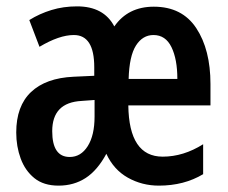

<svg xmlns="http://www.w3.org/2000/svg" viewBox="-20 -573 717 603"><path d="M463 -552Q552 -552 596.5 -484.5Q641 -417 641 -309V-242H383Q385 -81 491 -81Q556 -81 618 -120V-26Q558 10 479 10Q426 10 381.5 -15Q337 -40 314 -90Q286 -38 249 -14Q212 10 164 10Q117 10 88 -13.5Q59 -37 45 -75Q31 -113 31 -157Q31 -240 77.5 -284Q124 -328 211 -332L276 -335V-362Q276 -463 212 -463Q166 -463 104 -426L72 -510Q104 -530 141.5 -541.5Q179 -553 222 -553Q306 -553 339 -490Q382 -552 463 -552ZM462 -463Q428 -463 407 -430Q386 -397 384 -325H537Q537 -387 518.5 -425Q500 -463 462 -463ZM236 -256Q144 -251 144 -161Q144 -80 199 -80Q234 -80 255.5 -114Q277 -148 277 -207V-259Z"/></svg>

Font: Noto Sans Devanagari UI ExtraCondensed SemiBold
Style: Regular
Weight: 600
Width: 2
Designer: Jelle Bosma - Monotype Design Team
Foundry: Monotype Imaging Inc.
Version: Version 2.004; ttfautohint (v1.8.4.7-5d5b)